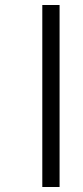

<svg xmlns="http://www.w3.org/2000/svg" viewBox="-20 -682 332 767"><path d="M149 -662V65H218V-662Z"/></svg>

Font: Noto Serif Sinhala ExtraCondensed SemiBold
Style: Regular
Weight: 600
Width: 2
Designer: Jelle Bosma - Monotype Design Team
Foundry: Monotype Imaging Inc.
Version: Version 2.007